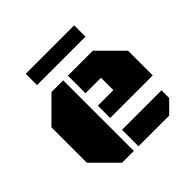

<svg xmlns="http://www.w3.org/2000/svg" viewBox="-174 -839 997 997"><g transform="rotate(-45 325.0 -340.0)"><path d="M262.2 0H175.8L46.4 -129.4V-389.2L175.8 -518.6H262.2ZM296.4 -208V-298.3H410.2V-389.2H296.4V-518.6H479.5L608.9 -389.2V-208ZM296.4 0V-121.1H586.4V-64.9L522 0ZM148.4 -680.2H504.4V-597.2H148.4Z"/></g></svg>

Font: Black Ops One [rus by aLiNcE]
Style: Regular
Weight: 400
Designer: James Grieshaber
Foundry: James Grieshaber
Version: Version 1.002;May 25, 2024;FontCreator 13.0.0.2680 64-bit